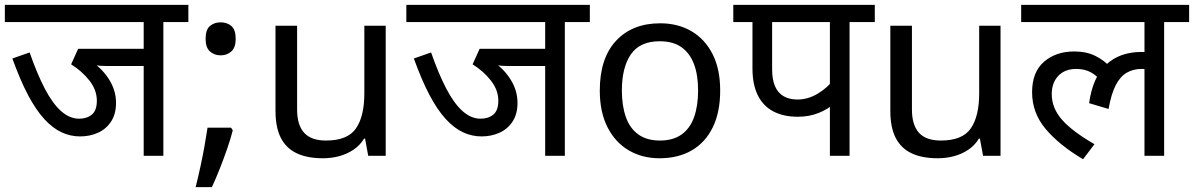

<svg xmlns="http://www.w3.org/2000/svg" viewBox="-20 -642 4919 791"><path d="M653 -551V0H572V-370H435Q409 -370 393.5 -371Q378 -372 369 -375L362 -385Q404 -356 431 -312Q458 -268 458 -218Q458 -172 437.5 -141Q417 -110 383.5 -95Q350 -80 310 -80Q270 -80 233.5 -97Q197 -114 162.5 -151.5Q128 -189 95.5 -250.5Q63 -312 31 -401L102 -426Q133 -337 165 -276Q197 -215 232 -184Q267 -153 306 -153Q338 -153 358.5 -170Q379 -187 379 -227Q379 -271 348.5 -310Q318 -349 273 -377L302 -441H572V-551H0V-622H756V-551Z M932 -116 939 -105Q930 -70 916 -29.5Q902 11 886 51.5Q870 92 853 129H786Q796 89 805.5 45.5Q815 2 822.5 -40Q830 -82 835 -116ZM889 -414Q863 -414 845 -430Q827 -446 827 -482Q827 -520 845 -535Q863 -550 889 -550Q915 -550 933 -535Q951 -520 951 -482Q951 -446 933 -430Q915 -414 889 -414Z M1569 -536V0H1497L1484 -71H1480Q1463 -43 1436 -25Q1409 -7 1377 1.5Q1345 10 1310 10Q1246 10 1202.5 -10.5Q1159 -31 1137 -74Q1115 -117 1115 -185V-536H1204V-191Q1204 -127 1233 -95Q1262 -63 1323 -63Q1412 -63 1446.5 -113Q1481 -163 1481 -257V-536Z M2307 -551V0H2226V-370H2089Q2063 -370 2047.5 -371Q2032 -372 2023 -375L2016 -385Q2058 -356 2085 -312Q2112 -268 2112 -218Q2112 -172 2091.5 -141Q2071 -110 2037.5 -95Q2004 -80 1964 -80Q1924 -80 1887.5 -97Q1851 -114 1816.5 -151.5Q1782 -189 1749.5 -250.5Q1717 -312 1685 -401L1756 -426Q1787 -337 1819 -276Q1851 -215 1886 -184Q1921 -153 1960 -153Q1992 -153 2012.5 -170Q2033 -187 2033 -227Q2033 -271 2002.5 -310Q1972 -349 1927 -377L1956 -441H2226V-551H1654V-622H2410V-551Z M2947 -269Q2947 -180 2916.5 -117.5Q2886 -55 2830 -22.5Q2774 10 2697 10Q2626 10 2570.5 -22.5Q2515 -55 2483 -117.5Q2451 -180 2451 -269Q2451 -402 2518 -474Q2585 -546 2700 -546Q2773 -546 2828.5 -513.5Q2884 -481 2915.5 -419.5Q2947 -358 2947 -269ZM2542 -269Q2542 -206 2558.5 -159.5Q2575 -113 2610 -88Q2645 -63 2699 -63Q2753 -63 2788 -88Q2823 -113 2839.5 -159.5Q2856 -206 2856 -269Q2856 -333 2839 -378Q2822 -423 2787.5 -447.5Q2753 -472 2698 -472Q2616 -472 2579 -418Q2542 -364 2542 -269Z M3480 -551V0H3399V-244L3418 -217Q3393 -193 3353.5 -177Q3314 -161 3267 -161Q3208 -161 3166 -183Q3124 -205 3102 -249.5Q3080 -294 3080 -360V-551H3001V-622H3584V-551ZM3399 -551H3161V-357Q3161 -314 3173 -286.5Q3185 -259 3208.5 -245.5Q3232 -232 3265 -232Q3309 -232 3349.5 -256.5Q3390 -281 3415 -315L3399 -263Z M4102 -536V0H4030L4017 -71H4013Q3996 -43 3969 -25Q3942 -7 3910 1.5Q3878 10 3843 10Q3779 10 3735.5 -10.5Q3692 -31 3670 -74Q3648 -117 3648 -185V-536H3737V-191Q3737 -127 3766 -95Q3795 -63 3856 -63Q3945 -63 3979.5 -113Q4014 -163 4014 -257V-536Z M4187 -551V-622H4879V-551H4776V0H4695V-379L4739 -347Q4723 -354 4709 -356Q4695 -358 4683 -358Q4649 -358 4622 -342.5Q4595 -327 4576.5 -291Q4558 -255 4547 -193L4467 -217Q4481 -322 4536.5 -375Q4592 -428 4683 -428Q4703 -428 4720 -425Q4737 -422 4749 -418L4752 -396L4695 -415V-551ZM4519 -304Q4502 -328 4476 -343Q4450 -358 4414 -358Q4367 -358 4340 -329.5Q4313 -301 4313 -254Q4313 -197 4355 -149Q4397 -101 4489 -48L4442 14Q4344 -44 4288 -110.5Q4232 -177 4232 -262Q4232 -345 4281 -387.5Q4330 -430 4406 -430Q4456 -430 4493 -411.5Q4530 -393 4557 -363Z"/></svg>

Font: hexhindi15
Style: Regular
Weight: 400
Designer: Jelle Bosma - Monotype Design Team
Foundry: Monotype Imaging Inc.
Version: Version 2.006